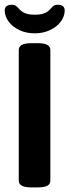

<svg xmlns="http://www.w3.org/2000/svg" viewBox="-25 -794 295 816"><path d="M0 0ZM54.7 -25.9V-581.5Q54.7 -610.4 106.9 -610.4H137.2Q164.1 -610.4 176.5 -603Q189 -595.7 189 -581.5V-25.9Q189 2.4 137.2 2.4H106.9Q80.6 2.4 67.6 -4.9Q54.7 -12.2 54.7 -25.9ZM-4.9 -750Q-4.9 -761.7 2.9 -767.8Q10.7 -773.9 25.4 -773.9Q35.2 -773.9 41 -770.3Q46.9 -766.6 54.2 -758.3Q62.5 -749.5 69.3 -744.4Q76.2 -739.3 89.1 -735.4Q102.1 -731.4 122.6 -731.4Q144 -731.4 157.5 -735.6Q170.9 -739.7 177.2 -744.9Q183.6 -750 192.9 -759.8Q199.2 -767.1 204.8 -770.5Q210.4 -773.9 220.2 -773.9Q234.4 -773.9 242.2 -767.8Q250 -761.7 250 -750Q250 -725.1 233.6 -702.6Q217.3 -680.2 188 -666.3Q158.7 -652.3 122.6 -652.3Q85.9 -652.3 56.9 -666.3Q27.8 -680.2 11.5 -702.6Q-4.9 -725.1 -4.9 -750Z"/></svg>

Font: Jaldi
Style: Bold
Weight: 400
Designer: Pablo Cosgaya and Nicolas Silva
Foundry: Omnibus-Type
Version: Version 1.007